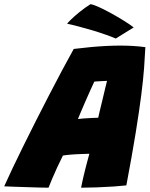

<svg xmlns="http://www.w3.org/2000/svg" viewBox="-81 -886 712 914"><path d="M150 7.5Q136 7.5 109 6.8Q82 6 50 5Q18 4 -11.8 3Q-41.5 2 -61 1Q-46 -33 -22.8 -81.8Q0.5 -130.5 29 -188.5Q57.5 -246.5 89 -308.8Q120.5 -371 152.5 -432.8Q184.5 -494.5 214.5 -551Q244.5 -607.5 270 -653Q314 -658.5 352.5 -662Q391 -665.5 425.2 -667.2Q459.5 -669 491.5 -669Q522.5 -669 552 -667.2Q581.5 -665.5 611 -661.5Q609 -617.5 605 -563.2Q601 -509 591.5 -434Q582 -359 565 -254Q548 -149 520.5 -3.5Q500 -1 461 1.8Q422 4.5 379.5 6Q337 7.5 305 7.5Q307.5 -6.5 311 -21.8Q314.5 -37 318.2 -53Q322 -69 326.2 -85.5Q330.5 -102 335 -119.2Q339.5 -136.5 344.5 -154Q328.5 -153.5 313 -153Q297.5 -152.5 283 -151.8Q268.5 -151 256.2 -150Q244 -149 234.2 -147.8Q224.5 -146.5 218.5 -145.5Q204.5 -117.5 191.2 -89Q178 -60.5 167.5 -35.5Q157 -10.5 150 7.5ZM290 -319.5Q297 -320.5 316.5 -322Q336 -323.5 356.5 -324.5Q377 -325.5 386.5 -325.5Q388 -333 394.2 -359Q400.5 -385 408 -416Q415.5 -447 421.2 -471.5Q427 -496 428.5 -501Q422.5 -501 409.8 -500.2Q397 -499.5 384.8 -498.8Q372.5 -498 368 -497.5Q360.5 -482 349 -456.2Q337.5 -430.5 325.2 -402.5Q313 -374.5 303.5 -352Q294 -329.5 290 -319.5ZM349.5 -866Q361 -865 386.5 -853.8Q412 -842.5 443.2 -825.5Q474.5 -808.5 504.5 -790Q534.5 -771.5 555.5 -755.5L470 -702.5Q453.5 -710 424.5 -720.2Q395.5 -730.5 361.5 -740.8Q327.5 -751 295 -759.5Q262.5 -768 238.5 -773Q242 -778.5 258 -794Q274 -809.5 298.2 -829.2Q322.5 -849 349.5 -866Z"/></svg>

Font: Grandstander Thin Black
Style: Italic
Weight: 900
Italic angle: -15°
Version: Version 1.200